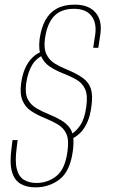

<svg xmlns="http://www.w3.org/2000/svg" viewBox="-20 -611 496 828"><path d="M133 197Q94 197 67.5 181Q41 165 31 127.5Q21 90 30 25L34 -7H56L52 26Q44 85 52.5 118Q61 151 83.5 164.5Q106 178 137 178Q186 178 223.5 148Q261 118 271 42Q278 -7 266.5 -33Q255 -59 230 -74Q205 -89 168 -104Q139 -116 114.5 -132Q90 -148 77.5 -176.5Q65 -205 71 -251Q76 -288 88 -315.5Q100 -343 119 -362Q138 -381 164 -390L169 -374Q137 -361 118.5 -330.5Q100 -300 93 -252Q87 -209 99.5 -184Q112 -159 136.5 -144.5Q161 -130 189 -119Q221 -106 243.5 -92.5Q266 -79 279 -62Q292 -45 295.5 -20.5Q299 4 294 41Q282 128 237 162.5Q192 197 133 197ZM281 -8 276 -26Q305 -40 325 -69Q345 -98 352 -150Q359 -199 347.5 -225.5Q336 -252 310.5 -267Q285 -282 248 -296Q219 -308 194.5 -324Q170 -340 157.5 -368.5Q145 -397 151 -444Q158 -492 176 -524.5Q194 -557 225 -574Q256 -591 302 -591Q362 -591 391.5 -557.5Q421 -524 413 -465L404 -405H382L391 -465Q397 -515 373 -544Q349 -573 299 -573Q243 -573 213 -541Q183 -509 174 -445Q168 -402 180.5 -376.5Q193 -351 217 -336.5Q241 -322 269 -311Q312 -293 337.5 -274.5Q363 -256 372 -228Q381 -200 374 -151Q369 -111 356 -82.5Q343 -54 324 -36Q305 -18 281 -8Z"/></svg>

Font: Alumni Sans Thin
Style: Italic
Weight: 100
Italic angle: -8°
Designer: Robert E. Leuschke
Foundry: Robert E. Leuschke
Version: Version 1.016